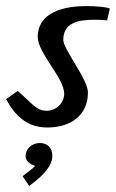

<svg xmlns="http://www.w3.org/2000/svg" viewBox="-29 -419 381 631"><path d="M102 51C76 51 55 70 55 94C55 110 70 121 86 126C81 134 60 148 45 160L67 192C114 158 143 126 143 93C143 67 127 51 102 51ZM332 -391C320 -396 287 -399 255 -399C153 -399 95 -363 95 -298C95 -244 182 -163 182 -111C182 -81 156 -55 125 -55C89 -55 78 -79 29 -120L-9 -93C20 -40 59 0 126 0C206 0 260 -42 260 -115C260 -159 179 -256 179 -288C179 -343 226 -354 279 -354C291 -354 306 -354 323 -352Z"/></svg>

Font: Marck Script
Style: Regular
Weight: 400
Designer: Denis Masharov, Marck Fogel
Foundry: Denis Masharov
Version: Version 1.002